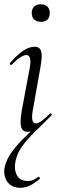

<svg xmlns="http://www.w3.org/2000/svg" viewBox="-22 -617 289 912"><path d="M75.6 275Q32 275 12.2 245.5Q-7.6 216 0.2 177.8Q6.2 146 28.8 112.7Q51.4 79.4 84.8 45.5Q118.2 11.6 156.8 -21L139.8 1Q132.8 5 126 7Q119.2 9 110.4 9Q85.2 9 78.6 -13.2Q72 -35.4 80.8 -89L119.8 -297Q129.6 -355.6 102.4 -355.6Q91.6 -355.6 73.5 -344Q55.4 -332.4 34 -310Q30.2 -306 26.2 -310.5Q22.2 -315 26 -318.2Q59.6 -357.2 88.2 -376.1Q116.8 -395 142.4 -395Q167.2 -395 173.6 -373.3Q180 -351.6 170.4 -299.4L133 -89Q128 -58.6 132.5 -44.7Q137 -30.8 149 -30.8Q160 -30.8 177 -43.6Q194 -56.4 214.8 -77Q218 -80.2 222 -76.2Q226 -72.2 222.8 -69Q180.4 -26.2 144.3 8.7Q108.2 43.6 84 76.7Q59.8 109.8 51.6 148.8Q43.6 186.2 57.8 214.5Q72 242.8 110.4 242.8Q127.4 242.8 138.9 236.4Q150.4 230 160 222.8Q162.2 220.8 165.7 225.3Q169.2 229.8 167 232.6Q142.4 253.4 120.4 264.2Q98.4 275 75.6 275ZM172.2 -513.4Q151.8 -513.4 140.3 -524.4Q128.8 -535.4 128.8 -556.2Q128.8 -574.6 140.3 -585.6Q151.8 -596.6 172.2 -596.6Q191.8 -596.6 203.1 -585.6Q214.4 -574.6 214.4 -556.2Q214.4 -513.4 172.2 -513.4Z"/></svg>

Font: Cormorant Infant Light
Style: Italic
Weight: 300
Italic angle: -10°
Designer: Christian Thalmann (Catharsis Fonts)
Foundry: Catharsis Fonts
Version: Version 4.001